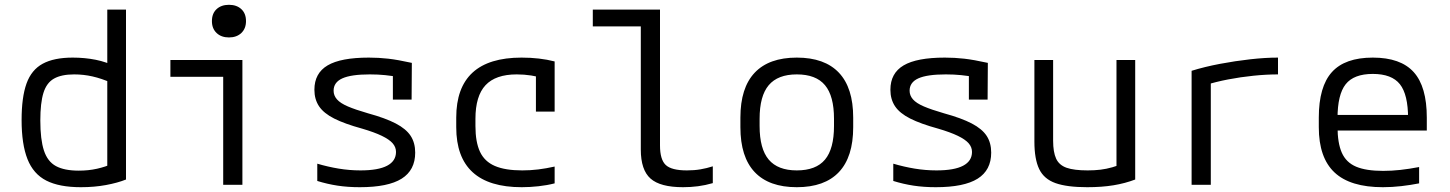

<svg xmlns="http://www.w3.org/2000/svg" viewBox="-20 -770 6040 800"><path d="M317 10Q227 10 173 -17.5Q119 -45 94.5 -107Q70 -169 70 -270Q70 -365 90.5 -422Q111 -479 158 -504.5Q205 -530 283 -530Q333 -530 378.5 -521Q424 -512 462 -492L444 -425Q403 -443 365.5 -451.5Q328 -460 289 -460Q236 -460 205 -442.5Q174 -425 161 -383Q148 -341 148 -268Q148 -189 163 -143Q178 -97 213 -78Q248 -59 308 -59Q349 -59 384.5 -67Q420 -75 448 -88L427 -47V-730H505V-22Q470 -8 421.5 1Q373 10 317 10Z M910 0V-450H690V-520H990V0ZM934 -614Q902 -614 882.5 -632.5Q863 -651 863 -682Q863 -714 882.5 -732Q902 -750 934 -750Q966 -750 985.5 -732Q1005 -714 1005 -682Q1005 -651 985.5 -632.5Q966 -614 934 -614Z M1479 10Q1429 10 1386.5 3.5Q1344 -3 1302 -16V-88Q1346 -75 1391 -67.5Q1436 -60 1482 -60Q1556 -60 1593 -79.5Q1630 -99 1630 -137Q1630 -157 1616 -173Q1602 -189 1571 -204Q1540 -219 1489 -234Q1416 -254 1372.5 -276Q1329 -298 1309.5 -327Q1290 -356 1290 -396Q1290 -465 1345 -497.5Q1400 -530 1517 -530Q1558 -530 1597.5 -525.5Q1637 -521 1696 -508L1695 -355H1617V-494L1654 -447Q1614 -454 1584.5 -457Q1555 -460 1521 -460Q1443 -460 1406.5 -443.5Q1370 -427 1370 -392Q1370 -372 1384 -356Q1398 -340 1429.5 -326.5Q1461 -313 1513 -298Q1586 -278 1629 -255.5Q1672 -233 1691 -204Q1710 -175 1710 -134Q1710 -61 1653.5 -25.5Q1597 10 1479 10Z M2154 10Q1881 10 1881 -240V-280Q1881 -530 2153 -530Q2229 -530 2291 -514V-305H2213V-501L2247 -443Q2222 -451 2193 -455.5Q2164 -460 2133 -460Q2045 -460 2003 -415Q1961 -370 1961 -275V-245Q1961 -178 1980 -137.5Q1999 -97 2042 -78.5Q2085 -60 2156 -60Q2190 -60 2222.5 -64Q2255 -68 2291 -76V-6Q2260 2 2224 6Q2188 10 2154 10Z M2826 10Q2731 10 2690.5 -26Q2650 -62 2650 -147V-660H2450V-730H2730V-164Q2730 -105 2754 -82.5Q2778 -60 2842 -60Q2873 -60 2899 -64.5Q2925 -69 2950 -77V-7Q2919 2 2888.5 6Q2858 10 2826 10Z M3300 10Q3184 10 3124.5 -53Q3065 -116 3065 -240V-280Q3065 -404 3124.5 -467Q3184 -530 3300 -530Q3416 -530 3475.5 -467Q3535 -404 3535 -280V-240Q3535 -116 3475.5 -53Q3416 10 3300 10ZM3300 -60Q3380 -60 3417.5 -105Q3455 -150 3455 -245V-275Q3455 -370 3417.5 -415Q3380 -460 3300 -460Q3221 -460 3183 -415Q3145 -370 3145 -275V-245Q3145 -150 3183 -105Q3221 -60 3300 -60Z M3879 10Q3829 10 3786.5 3.5Q3744 -3 3702 -16V-88Q3746 -75 3791 -67.5Q3836 -60 3882 -60Q3956 -60 3993 -79.5Q4030 -99 4030 -137Q4030 -157 4016 -173Q4002 -189 3971 -204Q3940 -219 3889 -234Q3816 -254 3772.5 -276Q3729 -298 3709.5 -327Q3690 -356 3690 -396Q3690 -465 3745 -497.5Q3800 -530 3917 -530Q3958 -530 3997.5 -525.5Q4037 -521 4096 -508L4095 -355H4017V-494L4054 -447Q4014 -454 3984.5 -457Q3955 -460 3921 -460Q3843 -460 3806.5 -443.5Q3770 -427 3770 -392Q3770 -372 3784 -356Q3798 -340 3829.5 -326.5Q3861 -313 3913 -298Q3986 -278 4029 -255.5Q4072 -233 4091 -204Q4110 -175 4110 -134Q4110 -61 4053.5 -25.5Q3997 10 3879 10Z M4510 10Q4426 10 4378 -7Q4330 -24 4310 -65.5Q4290 -107 4290 -180V-520H4368V-184Q4368 -136 4380.5 -109Q4393 -82 4424 -71Q4455 -60 4512 -60Q4541 -60 4565.5 -63Q4590 -66 4614.5 -73Q4639 -80 4668 -92L4632 -42V-520H4710V-22Q4668 -6 4619.5 2Q4571 10 4510 10Z M4945 -475Q5000 -492 5063.5 -504Q5127 -516 5189.5 -523Q5252 -530 5305 -530V-460Q5257 -460 5203 -454.5Q5149 -449 5097 -439Q5045 -429 5001 -415L5025 -453V0H4945Z M5742 10Q5606 10 5540.5 -51.5Q5475 -113 5475 -240V-280Q5475 -409 5529.5 -469.5Q5584 -530 5700 -530Q5816 -530 5870.5 -469.5Q5925 -409 5925 -280V-226H5519V-291H5871L5847 -268V-277Q5847 -376 5813 -419Q5779 -462 5700 -462Q5621 -462 5587 -419Q5553 -376 5553 -277V-243Q5553 -174 5571 -133.5Q5589 -93 5630.5 -75.5Q5672 -58 5743 -58Q5778 -58 5814.5 -62Q5851 -66 5893 -74V-6Q5858 1 5819 5.5Q5780 10 5742 10Z"/></svg>

Font: M PLUS Code Latin Expanded
Style: Regular
Weight: 400
Width: 7
Designer: Coji Morishita
Foundry: UNDERFOREST DESIGN
Version: Version 1.002; ttfautohint (v1.8.3)